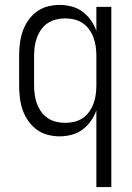

<svg xmlns="http://www.w3.org/2000/svg" viewBox="-20 -548 540 783"><path d="M373 215V-98Q365 -75 350.5 -54.5Q336 -34 316.5 -19.5Q297 -5 272.5 1.5Q248 8 223 8Q198 8 173.5 1.5Q149 -5 129 -20Q109 -35 94.5 -56Q80 -77 72 -101Q64 -125 61 -150Q58 -175 58 -200V-320Q58 -345 61 -370Q64 -395 72 -419Q80 -443 94.5 -464Q109 -485 129 -500Q149 -515 173.5 -521.5Q198 -528 223 -528Q248 -528 272.5 -521.5Q297 -515 316.5 -500.5Q336 -486 350.5 -465.5Q365 -445 373 -422V-520H434V215ZM246 -47Q265 -47 283.5 -51.5Q302 -56 317.5 -66.5Q333 -77 344 -92.5Q355 -108 361.5 -126Q368 -144 370.5 -162.5Q373 -181 373 -200V-320Q373 -339 370.5 -357.5Q368 -376 361.5 -394Q355 -412 344 -427.5Q333 -443 317.5 -453.5Q302 -464 283.5 -468.5Q265 -473 246 -473Q227 -473 208.5 -468.5Q190 -464 174.5 -453.5Q159 -443 148 -427.5Q137 -412 130.5 -394Q124 -376 121.5 -357.5Q119 -339 119 -320V-200Q119 -181 121.5 -162.5Q124 -144 130.5 -126Q137 -108 148 -92.5Q159 -77 174.5 -66.5Q190 -56 208.5 -51.5Q227 -47 246 -47Z"/></svg>

Font: Iosevka Fixed Light
Style: Regular
Weight: 300
Monospace: yes
Designer: Belleve Invis
Foundry: Belleve Invis
Version: Version 32.3.0